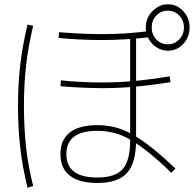

<svg xmlns="http://www.w3.org/2000/svg" viewBox="-20 -871 920 900"><path d="M263.3 -148.9Q263.3 -215.6 307.2 -250Q351.1 -284.4 436.7 -284.4Q480 -284.4 519.4 -274.4Q558.9 -264.4 600.6 -241.1Q642.2 -217.8 691.1 -178.9Q740 -140 802.2 -81.1L783.3 -61.1Q723.3 -118.9 676.1 -156.7Q628.9 -194.4 590 -216.7Q551.1 -238.9 513.3 -248.3Q475.6 -257.8 436.7 -257.8Q291.1 -257.8 291.1 -148.9Q291.1 -38.9 435.6 -38.9Q520 -38.9 555 -78.3Q590 -117.8 590 -211.1V-703.3H617.8V-212.2Q617.8 -106.7 575 -60Q532.2 -13.3 436.7 -13.3Q351.1 -13.3 307.2 -47.8Q263.3 -82.2 263.3 -148.9ZM254.4 -693.3 256.7 -720Q295.6 -716.7 350.6 -713.9Q405.6 -711.1 457.8 -711.1Q510 -711.1 565 -714.4Q620 -717.8 683.3 -725.6L684.4 -696.7Q622.2 -690 567.2 -686.7Q512.2 -683.3 456.7 -683.3Q406.7 -683.3 351.1 -686.1Q295.6 -688.9 254.4 -693.3ZM263.3 -466.7 265.6 -494.4Q303.3 -490 356.7 -487.2Q410 -484.4 458.9 -484.4Q532.2 -484.4 606.7 -491.1Q681.1 -497.8 775.6 -513.3L778.9 -485.6Q685.6 -471.1 609.4 -464.4Q533.3 -457.8 458.9 -457.8Q411.1 -457.8 357.2 -460.6Q303.3 -463.3 263.3 -466.7ZM663.3 -742.2Q663.3 -772.2 677.2 -796.1Q691.1 -820 715 -835.6Q738.9 -851.1 766.7 -851.1Q796.7 -851.1 819.4 -835.6Q842.2 -820 855.6 -796.1Q868.9 -772.2 868.9 -742.2Q868.9 -713.3 855.6 -688.3Q842.2 -663.3 819.4 -648.3Q796.7 -633.3 766.7 -633.3Q738.9 -633.3 715 -648.3Q691.1 -663.3 677.2 -688.3Q663.3 -713.3 663.3 -742.2ZM842.2 -742.2Q842.2 -775.6 820 -798.3Q797.8 -821.1 766.7 -821.1Q734.4 -821.1 712.8 -798.3Q691.1 -775.6 691.1 -742.2Q691.1 -708.9 712.8 -686.1Q734.4 -663.3 766.7 -663.3Q797.8 -663.3 820 -686.1Q842.2 -708.9 842.2 -742.2ZM108.9 8.9Q85.6 -86.7 75 -177.8Q64.4 -268.9 64.4 -373.3Q64.4 -477.8 75 -567.8Q85.6 -657.8 108.9 -755.6L135.6 -750Q112.2 -653.3 102.2 -563.9Q92.2 -474.4 92.2 -373.3Q92.2 -271.1 102.2 -181.1Q112.2 -91.1 135.6 1.1Z"/></svg>

Font: Paperlogy 1 Thin
Style: Regular
Weight: 250
Designer: redesigned by Lee Juim, glyphs from Gmarket Sans & Montserrat
Foundry: PT&
Version: Version 1.001